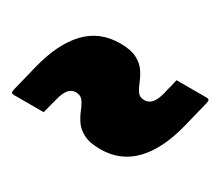

<svg xmlns="http://www.w3.org/2000/svg" viewBox="-74 -630 754 661"><g transform="rotate(30 303.0 -300.0)"><path d="M367 -125Q324 -125 299.5 -138Q275 -151 262.5 -170Q250 -189 242.5 -208Q235 -227 225.5 -240Q216 -253 197 -253Q181 -253 169.5 -240.5Q158 -228 150 -196Q147 -186 144 -173.5Q141 -161 138 -150L135 -138H18Q9 -138 7 -141.5Q5 -145 7 -154L33 -259Q59 -364 111.5 -419.5Q164 -475 245 -475Q288 -475 312.5 -462Q337 -449 349.5 -430Q362 -411 369.5 -392Q377 -373 386 -360Q395 -347 414 -347Q430 -347 442 -359.5Q454 -372 462 -404Q464 -415 467.5 -427Q471 -439 473 -450L476 -462H594Q603 -462 605 -458.5Q607 -455 605 -446L579 -341Q553 -236 500 -180.5Q447 -125 367 -125Z"/></g></svg>

Font: Recursive Sn Lnr St Blk
Style: Italic
Weight: 900
Italic angle: -15°
Version: Version 1.079;hotconv 1.0.112;makeotfexe 2.5.65598; ttfautoh